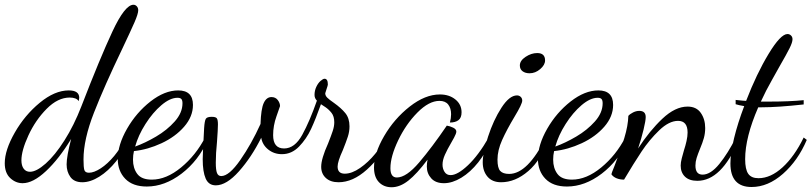

<svg xmlns="http://www.w3.org/2000/svg" viewBox="-36 -740 3411 807"><path d="M-16 -54Q-16 -109 26 -182.5Q68 -256 131 -308Q194 -360 253 -360Q297 -360 297 -329Q297 -325 295 -315Q285 -330 257 -330Q207 -330 160 -282.5Q113 -235 83.5 -171Q54 -107 54 -66Q54 -44 63.5 -31Q73 -18 90 -18Q117 -18 156 -52.5Q195 -87 235 -150Q275 -213 306 -293Q384 -495 436.5 -607.5Q489 -720 525 -720Q533 -720 539 -713.5Q545 -707 545 -697Q545 -682 529 -645.5Q513 -609 477 -533Q403 -379 359 -266.5Q315 -154 315 -70Q315 -37 318.5 -25.5Q322 -14 338 -14Q359 -14 387.5 -32.5Q416 -51 444 -84.5Q472 -118 492 -162L504 -153Q485 -103 452 -62Q419 -21 381.5 2.5Q344 26 310 26Q276 26 260 4Q244 -18 244 -49Q244 -83 263 -156Q212 -72 157.5 -21Q103 30 59 30Q30 30 7 8.5Q-16 -13 -16 -54Z M459 -72Q459 -131 498 -199Q537 -267 596.5 -313.5Q656 -360 713 -360Q775 -360 775 -299Q775 -250 738 -207.5Q701 -165 643 -138Q585 -111 527 -105Q523 -88 523 -69Q523 -33 541 -9Q559 15 602 15Q663 15 725 -36Q787 -87 826 -162L838 -153Q798 -64 727 -10Q656 44 581 44Q522 44 490.5 11.5Q459 -21 459 -72ZM731 -306Q731 -318 726.5 -323.5Q722 -329 710 -329Q679 -329 642.5 -298Q606 -267 575.5 -219Q545 -171 532 -124Q574 -139 620 -166Q666 -193 698.5 -229.5Q731 -266 731 -306Z M816 -71Q816 -90 822 -202Q824 -232 829 -240.5Q834 -249 854 -249Q871 -249 875.5 -242.5Q880 -236 880 -217Q880 -197 876 -143Q871 -95 871 -56Q871 -26 876 -13Q881 0 894 0Q927 0 974 -67.5Q1021 -135 1059 -219Q1061 -282 1072.5 -307Q1084 -332 1105 -332Q1122 -332 1131.5 -319.5Q1141 -307 1141 -294Q1140 -290 1126 -251Q1112 -212 1112 -172Q1112 -116 1158 -116Q1203 -116 1234.5 -173.5Q1266 -231 1296 -317Q1286 -327 1286 -341Q1286 -359 1293.5 -375Q1301 -391 1311.5 -400Q1322 -409 1328 -409Q1342 -409 1342 -385Q1342 -381 1337 -367Q1332 -353 1331 -348Q1331 -338 1339.5 -329.5Q1348 -321 1367 -308Q1398 -286 1415.5 -264.5Q1433 -243 1433 -209Q1433 -187 1426 -165.5Q1419 -144 1405 -109Q1383 -61 1383 -40Q1383 -10 1413 -10Q1443 -10 1477.5 -34Q1512 -58 1541 -93.5Q1570 -129 1583 -159L1596 -149Q1565 -80 1506 -27Q1447 26 1387 26Q1353 26 1333.5 8Q1314 -10 1314 -39Q1314 -73 1343 -137Q1356 -170 1362.5 -189.5Q1369 -209 1369 -226Q1369 -251 1357.5 -265.5Q1346 -280 1332 -289.5Q1318 -299 1313 -302Q1291 -240 1271.5 -198Q1252 -156 1221 -124Q1190 -92 1149 -92Q1116 -92 1091.5 -111.5Q1067 -131 1062 -161Q1021 -79 968.5 -20Q916 39 871 39Q841 39 828.5 10.5Q816 -18 816 -71Z M1536 -36Q1536 -95 1578.5 -168Q1621 -241 1686 -292Q1751 -343 1813 -343Q1852 -343 1878 -322Q1904 -301 1904 -268Q1904 -245 1891 -235Q1878 -225 1855 -225Q1860 -243 1860 -260Q1860 -285 1848 -300.5Q1836 -316 1811 -316Q1767 -316 1718.5 -267Q1670 -218 1637.5 -150Q1605 -82 1605 -33Q1605 6 1632 6Q1672 6 1726 -57.5Q1780 -121 1842 -212Q1855 -210 1868.5 -203.5Q1882 -197 1882 -187Q1882 -179 1872.5 -161.5Q1863 -144 1861 -141Q1844 -112 1834 -89.5Q1824 -67 1824 -48Q1824 -31 1832.5 -17.5Q1841 -4 1858 -4Q1887 -4 1931 -45.5Q1975 -87 2018 -162L2028 -152Q2007 -99 1974 -57.5Q1941 -16 1903 7Q1865 30 1830 30Q1795 30 1776.5 9.5Q1758 -11 1758 -40Q1758 -53 1761 -69Q1716 -9 1680.5 19Q1645 47 1610 47Q1577 47 1556.5 25.5Q1536 4 1536 -36Z M2149 -465Q2149 -485 2173 -501Q2197 -517 2222 -517Q2255 -517 2255 -486Q2255 -467 2234.5 -449.5Q2214 -432 2190 -432Q2172 -432 2160.5 -440.5Q2149 -449 2149 -465ZM1993 -58Q1993 -97 2015.5 -166Q2038 -235 2071.5 -287Q2105 -339 2137 -339Q2146 -339 2152.5 -333Q2159 -327 2159 -317Q2159 -303 2127 -250Q2094 -195 2074.5 -151.5Q2055 -108 2055 -69Q2055 -34 2066.5 -21.5Q2078 -9 2104 -9Q2182 -9 2258 -162L2267 -152Q2239 -68 2184.5 -21Q2130 26 2070 26Q2033 26 2013 2.5Q1993 -21 1993 -58Z M2225 -72Q2225 -131 2264 -199Q2303 -267 2362.5 -313.5Q2422 -360 2479 -360Q2541 -360 2541 -299Q2541 -250 2504 -207.5Q2467 -165 2409 -138Q2351 -111 2293 -105Q2289 -88 2289 -69Q2289 -33 2307 -9Q2325 15 2368 15Q2429 15 2491 -36Q2553 -87 2592 -162L2604 -153Q2564 -64 2493 -10Q2422 44 2347 44Q2288 44 2256.5 11.5Q2225 -21 2225 -72ZM2497 -306Q2497 -318 2492.5 -323.5Q2488 -329 2476 -329Q2445 -329 2408.5 -298Q2372 -267 2341.5 -219Q2311 -171 2298 -124Q2340 -139 2386 -166Q2432 -193 2464.5 -229.5Q2497 -266 2497 -306Z M2825 -44Q2825 -57 2829.5 -74.5Q2834 -92 2839 -109Q2845 -127 2849.5 -147Q2854 -167 2854 -183Q2854 -232 2814 -232Q2776 -232 2734.5 -192Q2693 -152 2660.5 -103Q2628 -54 2587 15Q2570 15 2556 9.5Q2542 4 2534 -7Q2534 -12 2547 -43Q2572 -107 2588 -159.5Q2604 -212 2605 -253Q2612 -261 2625 -267.5Q2638 -274 2651 -274Q2678 -274 2678 -248Q2678 -233 2669 -195.5Q2660 -158 2646 -116Q2694 -190 2748 -241Q2802 -292 2854 -292Q2891 -292 2909.5 -265.5Q2928 -239 2928 -202Q2928 -180 2922.5 -160Q2917 -140 2906 -114Q2897 -92 2892 -76Q2887 -60 2887 -44Q2887 -6 2917 -6Q2951 -6 2987.5 -51Q3024 -96 3057 -162L3068 -149Q2996 20 2895 20Q2861 20 2843 2.5Q2825 -15 2825 -44Z M3034 -53Q3034 -96 3049.5 -159.5Q3065 -223 3092 -294Q3068 -298 3056 -302V-320Q3092 -316 3100 -316Q3144 -430 3194.5 -513.5Q3245 -597 3274 -597Q3282 -597 3288.5 -591Q3295 -585 3295 -575Q3295 -562 3282.5 -537Q3270 -512 3240 -460Q3235 -450 3209 -404.5Q3183 -359 3162 -313H3199Q3282 -313 3342 -319V-301Q3233 -289 3166 -289H3151Q3096 -163 3096 -71Q3096 -28 3109 -9.5Q3122 9 3152 9Q3203 9 3253 -36.5Q3303 -82 3342 -162L3355 -152Q3318 -65 3255 -9.5Q3192 46 3123 46Q3034 46 3034 -53Z"/></svg>

Font: Dancing Script
Style: Regular
Weight: 400
Designer: Pablo Impallari
Foundry: Pablo Impallari
Version: Version 2.000